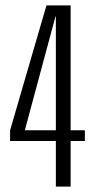

<svg xmlns="http://www.w3.org/2000/svg" viewBox="-20 -695 364 715"><path d="M188 0H243V-170H296V-210H243V-675H153L17.5 -209.5V-170H188ZM72.5 -210 186.5 -633.5H188V-210Z"/></svg>

Font: Anybody Condensed Light
Style: Regular
Weight: 300
Width: 3
Designer: Tyler Finck
Foundry: Etcetera Type Company
Version: Version 1.113;gftools[0.9.25]